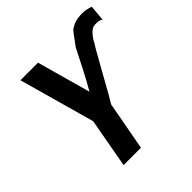

<svg xmlns="http://www.w3.org/2000/svg" viewBox="-196 -896 1047 1047"><g transform="rotate(-45 328.0 -372.5)"><path d="M598.5 -652Q577.5 -652 556.8 -629Q536 -606 524.5 -581Q517.5 -573.5 439 -432Q368.5 -304 353.5 -282L301.5 0H167.5L219.5 -286.5L97 -725H232.5L319 -414.5Q347 -462.5 384 -534Q421 -605.5 436.5 -637.5Q441 -643.5 457 -665.5Q481.5 -699.5 495 -715.5Q517.5 -732 539.5 -738.5Q561.5 -745 591 -745Q610 -745 622.5 -742.5Q635 -740 655.5 -733.5L647.5 -641.5Q638.5 -649 629 -650.8Q619.5 -652.5 610.8 -652.2Q602 -652 598.5 -652Z"/></g></svg>

Font: JuliaMono ExtraBoldItalic
Style: Regular
Weight: 800
Italic angle: -9°
Monospace: yes
Designer: cormullion
Foundry: corm
Version: Version 0.049; ttfautohint (v1.8.4)